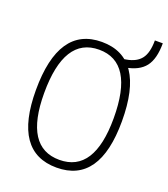

<svg xmlns="http://www.w3.org/2000/svg" viewBox="-147 -911 895 1024"><g transform="rotate(20 300.0 -398.5)"><path d="M293 9.8Q48.8 9.8 48.8 -341.8Q48.8 -703.1 293 -703.1Q537.1 -703.1 537.1 -341.8Q537.1 9.8 293 9.8ZM293 -34.2Q490.2 -34.2 490.2 -341.8Q490.2 -659.2 293 -659.2Q95.7 -659.2 95.7 -341.8Q95.7 -34.2 293 -34.2ZM426.8 -612.8 417 -654.3 446.3 -659.2Q502.9 -668.9 528.8 -703.1Q554.7 -737.3 554.7 -807.1H599.6Q599.6 -718.3 565.4 -674.3Q531.2 -630.4 456.1 -617.7Z"/></g></svg>

Font: Cascadia Code ExtraLight
Style: Regular
Weight: 200
Monospace: yes
Designer: Aaron Bell
Foundry: Saja Typeworks
Version: Version 2407.024; ttfautohint (v1.8.4)